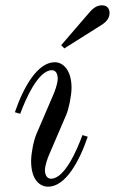

<svg xmlns="http://www.w3.org/2000/svg" viewBox="-20 -690 432 722"><path d="M210 -520 222 -508 360 -595C371 -602 392 -616 392 -641C392 -654 386 -670 364 -670C348 -670 334 -664 316 -643ZM36 -268 56 -262C75 -314 123 -426 175 -426C191 -426 197 -411 197 -394C197 -376 186 -346 181 -335L117 -186C106 -160 97 -113 97 -84C97 -16 128 12 161 12C226 12 278 -82 310 -176L290 -182C271 -130 224 -18 172 -18C156 -18 149 -33 149 -50C149 -68 160 -98 165 -109L229 -258C239 -281 249 -331 249 -360C249 -424 219 -456 186 -456C121 -456 68 -362 36 -268Z"/></svg>

Font: Old Standard
Style: Italic
Weight: 400
Italic angle: -15.2°
Designer: Alexey Kryukov <alexios@thessalonica.org.ru>
Version: Version 2.0